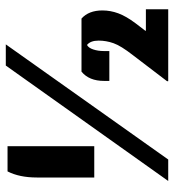

<svg xmlns="http://www.w3.org/2000/svg" viewBox="11 -611 600 662"><g transform="rotate(-90 311.0 -280.0)"><path d="M30 -255V-453Q30 -513 51 -554H138V-255ZM18 0 416 -560H489L92 0ZM578 -299Q606 -274 606 -227Q606 -199 596 -172Q586 -145 562 -113L536 -79V-77H610V0H362V-4L452 -122Q484 -163 493 -188.5Q502 -214 502 -240Q502 -268 487 -280Q477 -275 471.5 -258.5Q466 -242 466 -222V-203H363V-221Q363 -273 395 -299Z"/></g></svg>

Font: Tac One
Style: Regular
Weight: 400
Designer: Oluseyi Olusanya, David Udoh, Eyiyemi Adegbite, Mirko Velimirović
Version: Version 1.003; ttfautohint (v1.8.4.7-5d5b)